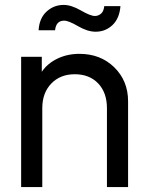

<svg xmlns="http://www.w3.org/2000/svg" viewBox="-20 -761 597 781"><path d="M241 -677Q208 -677 204 -638H137Q140 -687 169.5 -714Q199 -741 239 -741Q270 -741 309 -718.5Q348 -696 366 -696Q380 -696 391 -705.5Q402 -715 404 -736H470Q466 -686 437.5 -659Q409 -632 369 -632Q336 -632 297.5 -654.5Q259 -677 241 -677ZM303 -542Q389 -542 445 -487Q501 -432 501 -349V0H415V-321Q415 -384 379.5 -421.5Q344 -459 284 -459Q225 -459 188.5 -421Q152 -383 152 -321V0H66V-530H150V-469Q173 -503 213.5 -522.5Q254 -542 303 -542Z"/></svg>

Font: Plus Jakarta Display
Style: Regular
Weight: 400
Designer: Gumpita Rahayu
Foundry: Tokotype Studio
Version: Version 1.000;hotconv 1.0.109;makeotfexe 2.5.65596